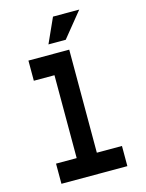

<svg xmlns="http://www.w3.org/2000/svg" viewBox="-142 -1073 884 1159"><g transform="rotate(-15 300.0 -494.0)"><path d="M94 -644V-770H349V-126H506V0H94V-126H223V-644ZM470 -988 344 -833H236L306 -988Z"/></g></svg>

Font: Fliege Mono Thin
Style: Regular
Weight: 100
Version: Version 0.020;Glyphs 3.3 (3306)